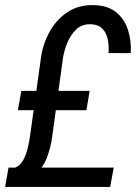

<svg xmlns="http://www.w3.org/2000/svg" viewBox="-24 -741 540 761"><path d="M412.6 0H-3.9L9.8 -76.7H426.8ZM318.4 -304.2H46.9L60.5 -380.9H331.5ZM225.1 -507.8 182.6 -197.3Q177.2 -157.2 162.6 -117.7Q147.9 -78.1 115.7 -50.8L37.6 -77.1Q57.1 -85.9 68.4 -106.9Q79.6 -127.9 85.4 -152.3Q91.3 -176.8 94.2 -195.8L137.7 -507.3Q144.5 -563.5 171.4 -613Q198.2 -662.6 243.2 -692.6Q288.1 -722.7 349.6 -720.7Q403.8 -719.2 436.8 -692.1Q469.7 -665 483.4 -622.3Q497.1 -579.6 494.1 -530.3L406.2 -530.8Q408.2 -556.6 403.6 -582.5Q398.9 -608.4 383.1 -626Q367.2 -643.6 335.9 -645Q300.3 -646 277.3 -623.5Q254.4 -601.1 241.7 -568.8Q229 -536.6 225.1 -507.8Z"/></svg>

Font: Roboto Condensed
Style: Italic
Weight: 400
Italic angle: -12°
Designer: Christian Robertson
Foundry: Google
Version: Version 3.0